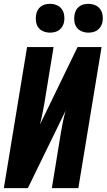

<svg xmlns="http://www.w3.org/2000/svg" viewBox="-20 -980 556 1000"><path d="M0 0 121 -735H259L211 -441Q206 -413 200.5 -385.5Q195 -358 188 -331L384 -735H509L388 0H250L298 -294Q303 -322 308.5 -349.5Q314 -377 322 -404L125 0ZM440 -810Q423 -810 406.5 -816.5Q390 -823 380 -836.5Q370 -850 367.5 -867.5Q365 -885 368 -903Q370 -915 376 -926.5Q382 -938 392.5 -946Q403 -954 415.5 -957Q428 -960 441 -960Q458 -960 474.5 -953.5Q491 -947 501 -933.5Q511 -920 514 -902.5Q517 -885 514 -867Q512 -855 505.5 -843.5Q499 -832 488.5 -824Q478 -816 465.5 -813Q453 -810 440 -810ZM240 -810Q223 -810 206.5 -816.5Q190 -823 180 -836.5Q170 -850 167.5 -867.5Q165 -885 168 -903Q170 -915 176 -926.5Q182 -938 192.5 -946Q203 -954 215.5 -957Q228 -960 241 -960Q258 -960 274.5 -953.5Q291 -947 301 -933.5Q311 -920 314 -902.5Q317 -885 314 -867Q312 -855 305.5 -843.5Q299 -832 288.5 -824Q278 -816 265.5 -813Q253 -810 240 -810Z"/></svg>

Font: Iosevka Heavy Oblique
Style: Regular
Weight: 900
Italic angle: -9°
Monospace: yes
Designer: Belleve Invis
Foundry: Belleve Invis
Version: Version 32.5.0; ttfautohint (v1.8.4)